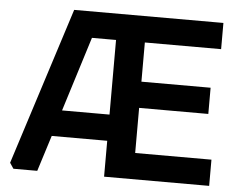

<svg xmlns="http://www.w3.org/2000/svg" viewBox="-50 -750 1014 810"><g transform="rotate(5 457.0 -345.0)"><path d="M19 -24 232 -690H864V-579H541V-413H834V-302H541V-111H864V0H419V-152H184L136 0H35ZM218 -263H419V-579H317Z"/></g></svg>

Font: Oxanium SemiBold
Style: Regular
Weight: 600
Designer: Severin Meyer
Version: Version 2.000